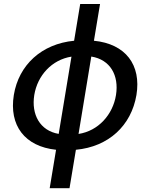

<svg xmlns="http://www.w3.org/2000/svg" viewBox="-20 -759 769 983"><path d="M234.4 204.5H335.9L368.6 7.8C536.2 -7.8 652 -115.8 678.6 -272.7C703.8 -426.8 623.2 -534.4 460.9 -550.4L492.2 -738.6H390.6L359.4 -550.4C193.2 -534.4 76 -426.8 50.8 -272.7C25.6 -117.2 106.2 -9.2 267 7.8ZM155.5 -272.7C171.9 -372.5 245 -453.1 345.9 -469.1L280.5 -73.5C184.3 -89.8 139.6 -172.9 155.5 -272.7ZM382.1 -73.2 447.4 -469.5C544.7 -453.8 589.8 -372.9 573.9 -272.7C557.9 -172.2 483.7 -88.8 382.1 -73.2Z"/></svg>

Font: Magic Ui Pro Medium
Style: Italic
Weight: 500
Italic angle: -9.39999°
Designer: Stefan Endress, Andreas Faust
Version: Version 1.000;FEAKit 1.0